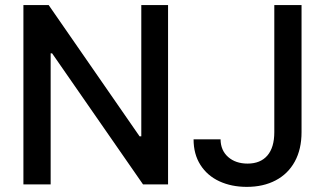

<svg xmlns="http://www.w3.org/2000/svg" viewBox="-20 -727 1280 757"><path d="M642.6 0H543.9L185.5 -516.6H179.7V0H72.3V-707H171.9L530.3 -189.5H537.1V-707H642.6ZM1168.9 -707V-206.1Q1168.9 -138.7 1142.3 -90.1Q1115.7 -41.5 1066.9 -15.9Q1018.1 9.8 953.1 9.8Q892.6 9.8 845 -12.2Q797.4 -34.2 770.3 -76.7Q743.2 -119.1 743.2 -177.7H849.6Q850.1 -133.8 879.6 -107.9Q909.2 -82 956.1 -82Q1006.8 -82 1034.2 -113.8Q1061.5 -145.5 1061.5 -206.1V-707Z"/></svg>

Font: Pretendard Medium
Style: Regular
Weight: 500
Designer: Base glyphs from Inter by Rasmus Andersson; Hangeul glyphs from Noto Sans CJK(Source Han Sans) by Jang Soo-young and Kan
Foundry: Kil Hyung-jin
Version: Version 1.309